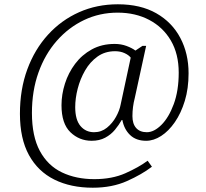

<svg xmlns="http://www.w3.org/2000/svg" viewBox="-20 -734 961 896"><path d="M413 142Q310 142 233.5 104Q157 66 115 -10.5Q73 -87 73 -203Q73 -317 107.5 -410.5Q142 -504 204 -572Q266 -640 349 -677Q432 -714 530 -714Q636 -714 709.5 -672Q783 -630 821.5 -557Q860 -484 860 -392Q860 -321 842.5 -263.5Q825 -206 796 -164Q767 -122 732 -99.5Q697 -77 662 -77Q615 -77 587 -104Q559 -131 551 -174H548Q535 -151 516.5 -128.5Q498 -106 471 -91.5Q444 -77 408 -77Q350 -77 308.5 -117Q267 -157 267 -243Q267 -293 283 -343.5Q299 -394 330.5 -436Q362 -478 408.5 -503.5Q455 -529 515 -529Q545 -529 570.5 -519.5Q596 -510 612 -498L645 -520H662L609 -277Q598 -235 598 -192Q598 -156 615.5 -136.5Q633 -117 665 -117Q699 -117 733.5 -151.5Q768 -186 791 -248.5Q814 -311 814 -395Q814 -482 777.5 -544.5Q741 -607 676.5 -641Q612 -675 529 -675Q445 -675 372.5 -640.5Q300 -606 245 -543.5Q190 -481 159.5 -395.5Q129 -310 129 -207Q129 -98 166 -29.5Q203 39 269 70.5Q335 102 420 102Q503 102 565 74.5Q627 47 669 16L689 44Q642 80 572.5 111Q503 142 413 142ZM419 -117Q453 -117 479 -138Q505 -159 521.5 -189Q538 -219 543 -246L590 -465Q581 -477 561.5 -486Q542 -495 517 -495Q470 -495 435 -470Q400 -445 377 -405Q354 -365 342.5 -320Q331 -275 331 -234Q331 -175 355.5 -146Q380 -117 419 -117Z"/></svg>

Font: Noto Serif Gurmukhi Light
Style: Regular
Weight: 300
Designer: Vaibhav Singh and the Monotype Design Team
Foundry: Monotype Imaging Inc.
Version: Version 2.004; ttfautohint (v1.8.4.7-5d5b)